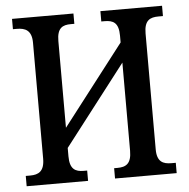

<svg xmlns="http://www.w3.org/2000/svg" viewBox="-51 -765 803 816"><g transform="rotate(-5 350.0 -357.0)"><path d="M30 0H292V-44H277C242 -44 218 -56 218 -111V-147L481 -488V-112C481 -56 457 -44 421 -44H407V0H670V-44H651C616 -44 590 -55 590 -108V-603C590 -659 615 -670 651 -670H670V-714H407V-670H421C457 -670 481 -659 481 -603V-574L218 -233V-603C218 -659 242 -670 277 -670H292V-714H30V-670H46C82 -670 110 -659 110 -605V-111C110 -56 84 -44 49 -44H30Z"/></g></svg>

Font: Noto Serif Condensed Medium
Style: Regular
Weight: 500
Width: 3
Designer: Monotype Design Team
Foundry: Monotype Imaging Inc.
Version: Version 2.015